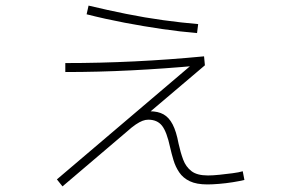

<svg xmlns="http://www.w3.org/2000/svg" viewBox="-20 -632 1040 685"><path d="M203 33 183 8 677 -412 687 -398Q567 -387 449 -381Q331 -375 213 -375V-407Q337 -407 460 -413Q583 -419 708 -431L711 -399L487 -209L472 -219Q483 -228 492.5 -231.5Q502 -235 514 -235Q544 -235 563.5 -224Q583 -213 596 -188Q609 -163 617 -120Q624 -88 633.5 -62.5Q643 -37 663 -21.5Q683 -6 722 -6Q739 -6 763 -8.5Q787 -11 810 -14Q833 -17 846 -21L852 10Q836 14 811 18Q786 22 761.5 24Q737 26 720 26Q681 26 657 14.5Q633 3 619.5 -17Q606 -37 599 -60.5Q592 -84 587 -106Q575 -162 558 -183.5Q541 -205 509 -205Q499 -205 488.5 -201Q478 -197 464.5 -188Q451 -179 431 -161ZM683 -514Q623 -519 558 -528.5Q493 -538 424.5 -551Q356 -564 289 -581L296 -612Q363 -596 430 -582.5Q497 -569 562.5 -560Q628 -551 687 -546Z"/></svg>

Font: M PLUS 2 Thin ExtraLight
Style: Regular
Weight: 250
Version: Version 1.001